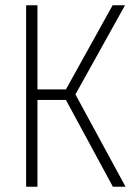

<svg xmlns="http://www.w3.org/2000/svg" viewBox="-20 -708 519 728"><path d="M79 0V-688H122V-369H230L407 -688H454L266 -350L456 0H408L230 -329H122V0Z"/></svg>

Font: Saira Condensed ExtraLight
Style: Regular
Weight: 250
Width: 3
Designer: Hector Gatti with collaboration of the Omnibus-Type team
Foundry: Omnibus-Type
Version: Version 1.101